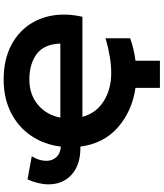

<svg xmlns="http://www.w3.org/2000/svg" viewBox="58 -810 897 1053"><g transform="rotate(-90 506.5 -283.5)"><path d="M22 -466Q22 -520 49 -581L176 -558Q151 -518 151 -478Q151 -445 171 -423Q191 -401 229 -398Q240 -489 287.5 -560Q335 -631 414.5 -671.5Q494 -712 597 -712Q707 -712 787.5 -669Q868 -626 910.5 -551Q953 -476 953 -381Q953 -333 941 -280H392Q413 -204 478.5 -163Q544 -122 633 -122Q716 -122 823 -153V-18Q763 3 700 11V145H551V11Q425 -7 335.5 -84.5Q246 -162 229 -291H222Q129 -291 75.5 -339Q22 -387 22 -466ZM794 -401Q791 -490 737 -530.5Q683 -571 597 -571Q515 -571 459 -524.5Q403 -478 388 -401Z"/></g></svg>

Font: Chess Sans
Style: Bold
Weight: 700
Designer: Wolf Bōese
Foundry: Wolf Bōese
Version: Version 7.223